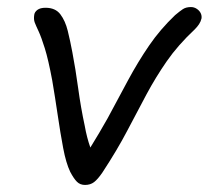

<svg xmlns="http://www.w3.org/2000/svg" viewBox="-20 -514 591 544"><path d="M221 10Q207 10 198 1Q189 -8 179 -27Q167 -52 159 -94.5Q151 -137 143.5 -188Q136 -239 128 -286Q117 -345 107 -377Q97 -409 89.5 -425Q82 -441 78.5 -450Q75 -459 77 -472Q78 -480 86 -486Q94 -492 109 -492Q137 -492 151 -473.5Q165 -455 172 -426.5Q179 -398 185 -366Q194 -319 201.5 -264Q209 -209 220 -158Q226 -124 236 -96Q262 -138 285 -179Q315 -235 343 -287Q371 -339 402.5 -385Q434 -431 476 -471Q489 -482 498 -488Q507 -494 521 -494Q530 -494 537.5 -489Q545 -484 548.5 -477Q552 -470 551 -462Q549 -453 544 -445.5Q539 -438 532 -431Q484 -386 452.5 -340.5Q421 -295 395 -246.5Q369 -198 340.5 -143.5Q312 -89 270 -25Q257 -6 246.5 2Q236 10 221 10Z"/></svg>

Font: Shantell Sans Light Light
Style: Italic
Weight: 300
Italic angle: -11°
Version: Version 1.008;[ac192a2d6]